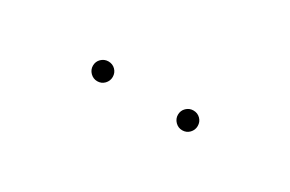

<svg xmlns="http://www.w3.org/2000/svg" viewBox="0 -886 583 386"><g transform="rotate(30 292.0 -693.0)"><path d="M390.6 -670.4Q381.3 -670.4 374.5 -677.2Q367.7 -684.1 367.7 -693.4Q367.7 -703.1 374.5 -709.7Q381.3 -716.3 390.6 -716.3Q400.4 -716.3 407 -709.7Q413.6 -703.1 413.6 -693.4Q413.6 -684.1 407 -677.2Q400.4 -670.4 390.6 -670.4ZM193.4 -670.4Q184.1 -670.4 177.2 -677.2Q170.4 -684.1 170.4 -693.4Q170.4 -703.1 177.2 -709.7Q184.1 -716.3 193.4 -716.3Q203.1 -716.3 209.7 -709.7Q216.3 -703.1 216.3 -693.4Q216.3 -684.1 209.7 -677.2Q203.1 -670.4 193.4 -670.4Z"/></g></svg>

Font: Inter Thin
Style: Regular
Weight: 250
Designer: Rasmus Andersson
Foundry: rsms
Version: Version 4.001;git-66647c0bb